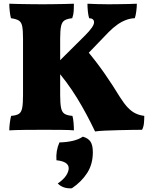

<svg xmlns="http://www.w3.org/2000/svg" viewBox="-20 -699 807 1034"><path d="M492 9Q470 -37 446 -82Q422 -127 395 -171Q368 -215 336.5 -257.5Q305 -300 269 -340L439 -509Q486 -556 486.5 -578Q487 -600 460 -601Q455 -618 453 -639.5Q451 -661 451 -679Q470 -678 502.5 -677Q535 -676 564 -676Q584 -676 615.5 -676.5Q647 -677 676 -677.5Q705 -678 717 -679Q717 -662 714 -638.5Q711 -615 706 -601Q681 -600 657.5 -591Q634 -582 611.5 -566Q589 -550 565 -526L409 -364L445 -431Q501 -364 544 -302Q587 -240 626 -176Q648 -141 668.5 -119.5Q689 -98 710.5 -88Q732 -78 757 -75Q757 -53 755 -34Q753 -15 745 0Q726 0 692 0.5Q658 1 618.5 2Q579 3 545 4.5Q511 6 492 9ZM30 3Q30 -15 33 -38Q36 -61 40 -75Q67 -77 81 -85.5Q95 -94 99.5 -117.5Q104 -141 104 -187V-491Q104 -536 99.5 -558Q95 -580 81 -588.5Q67 -597 39 -601Q35 -616 32.5 -638Q30 -660 30 -679Q47 -678 80 -677.5Q113 -677 149 -676.5Q185 -676 209 -676Q233 -676 265 -676.5Q297 -677 327.5 -677.5Q358 -678 378 -679Q378 -659 377 -640Q376 -621 369 -601Q342 -598 328 -589.5Q314 -581 309 -558.5Q304 -536 304 -491V-187Q304 -141 309 -117.5Q314 -94 328.5 -85.5Q343 -77 370 -75Q374 -62 376 -39.5Q378 -17 378 3Q356 1 313.5 0.5Q271 0 219 0Q167 0 116 0.5Q65 1 30 3ZM426 37Q455 45 467.5 64Q480 83 480 121Q480 185 449.5 232.5Q419 280 367 315Q319 318 291 289Q322 268 336 246.5Q350 225 350 207Q350 171 284 164Q282 138 286 114.5Q290 91 300 68Q340 67 372 59.5Q404 52 426 37Z"/></svg>

Font: Vollkorn Black
Style: Regular
Weight: 900
Designer: Friedrich Althausen
Foundry: Friedrich Althausen
Version: Version 5.000